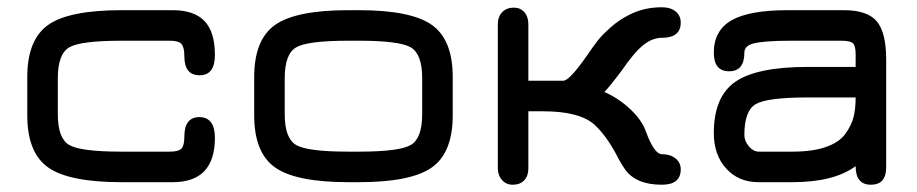

<svg xmlns="http://www.w3.org/2000/svg" viewBox="-20 -495 2522 528"><path d="M455 6H314Q170 6 112.5 -34.5Q55 -75 55 -178V-283Q55 -386 112.5 -426.5Q170 -467 314 -467H455Q514 -467 542.5 -437Q571 -407 571 -344Q571 -288 529 -288Q487 -288 487 -340Q487 -365 479 -374Q471 -383 448 -383H314Q201 -383 170 -364.5Q139 -346 139 -280V-181Q139 -115 170 -96.5Q201 -78 314 -78H448Q471 -78 479 -86.5Q487 -95 487 -120Q487 -173 529 -173Q571 -172 571 -116Q571 6 455 6Z M967 6H938Q794 6 736.5 -34.5Q679 -75 679 -178V-283Q679 -386 736.5 -426.5Q794 -467 938 -467H967Q1110 -467 1167.5 -426.5Q1225 -386 1225 -283V-178Q1225 -75 1167.5 -34.5Q1110 6 967 6ZM938 -78H967Q1079 -78 1110 -96.5Q1141 -115 1141 -181V-280Q1141 -346 1110 -364.5Q1079 -383 967 -383H938Q825 -383 794 -364.5Q763 -346 763 -280V-181Q763 -115 794 -96.5Q825 -78 938 -78Z M1433 -428V-273H1529Q1546 -273 1594 -342Q1611 -367 1623.5 -383Q1636 -399 1659 -419.5Q1682 -440 1708 -453Q1749 -475 1800 -475Q1824 -475 1838 -463.5Q1852 -452 1852 -433Q1852 -391 1800 -391Q1774 -391 1749 -371Q1724 -351 1689 -300Q1656 -256 1642 -242Q1681 -225 1713 -195Q1745 -165 1756 -134Q1779 -71 1800 -71Q1823 -71 1837.5 -59.5Q1852 -48 1852 -29Q1852 13 1800 13Q1729 13 1699 -29Q1684 -51 1675 -70Q1647 -122 1616 -151Q1575 -189 1473 -189H1433V-32Q1433 -11 1421.5 1Q1410 13 1390 13Q1372 13 1360.5 0Q1349 -13 1349 -33V-428Q1349 -449 1361 -461.5Q1373 -474 1393 -474Q1411 -474 1422 -461.5Q1433 -449 1433 -428Z M2202 -311H2333V-347Q2333 -369 2325.5 -376Q2318 -383 2294 -383H2153Q2079 -383 2050 -375Q2027 -368 2027 -350Q2027 -299 1985 -299Q1943 -299 1943 -350Q1943 -411 1991.5 -439Q2040 -467 2146 -467H2301Q2365 -467 2391 -436.5Q2417 -406 2417 -331V-35Q2417 13 2375 13Q2333 13 2333 -38Q2273 6 2159 6H2066Q2011 6 1977 -31.5Q1943 -69 1943 -129Q1943 -229 2002 -270Q2061 -311 2202 -311ZM2159 -78Q2214 -78 2250.5 -90.5Q2287 -103 2304 -126Q2321 -149 2327 -172Q2333 -195 2333 -227H2202Q2089 -227 2058 -208.5Q2027 -190 2027 -124Q2027 -107 2039.5 -92.5Q2052 -78 2066 -78Z"/></svg>

Font: Jura
Style: Bold
Weight: 700
Designer: Daniel Johnson, Alexei Vanyashin
Foundry: Daniel Johnson
Version: Version 5.103